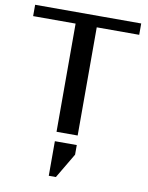

<svg xmlns="http://www.w3.org/2000/svg" viewBox="-93 -688 756 984"><g transform="rotate(10 285.5 -196.5)"><path d="M230 229V49H344V99L267 229ZM9 -622H561V-563H340V0H230V-563H9Z"/></g></svg>

Font: Sarpanch Medium
Style: Regular
Weight: 500
Designer: Manushi Parikh (Devanagari and Latin), Jyotish Sonowal (Devanagari)
Foundry: Indian Type Foundry
Version: Version 2.004;PS 1.0;hotconv 1.0.78;makeotf.lib2.5.61930; tt